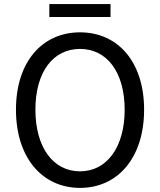

<svg xmlns="http://www.w3.org/2000/svg" viewBox="-20 -905 782 938"><path d="M371 13C555 13 684 -134 684 -369C684 -604 555 -747 371 -747C187 -747 58 -604 58 -369C58 -134 187 13 371 13ZM371 -68C239 -68 153 -186 153 -369C153 -553 239 -666 371 -666C502 -666 589 -553 589 -369C589 -186 502 -68 371 -68ZM221 -822H520V-885H221Z"/></svg>

Font: Source Han Sans TC
Style: Regular
Weight: 400
Designer: Ryoko NISHIZUKA 西塚涼子 (kana, bopomofo & ideographs); Paul D. Hunt (Latin, Greek & Cyrillic); Sandoll Communications 산돌커뮤니
Foundry: Adobe
Version: Version 2.002;hotconv 1.0.116;makeotfexe 2.5.65601